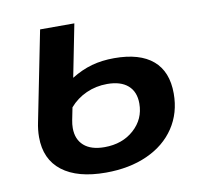

<svg xmlns="http://www.w3.org/2000/svg" viewBox="-66 -605 729 690"><g transform="rotate(-10 298.5 -260.0)"><path d="M52 -153Q52 -180 58 -208L123 -534H248L210 -342Q247 -365 284.5 -375.5Q322 -386 367 -386Q460 -386 508 -345Q556 -304 556 -224Q556 -153 520 -99Q484 -45 418.5 -15.5Q353 14 267 14Q164 14 108 -29Q52 -72 52 -153ZM428 -210Q428 -253 401.5 -276Q375 -299 326 -299Q285 -299 249.5 -283Q214 -267 189 -238L180 -193Q177 -178 177 -164Q177 -123 203 -100Q229 -77 278 -77Q343 -77 385.5 -115Q428 -153 428 -210Z"/></g></svg>

Font: Montserrat Alternates SemiBold
Style: Italic
Weight: 600
Italic angle: -11.3°
Designer: Julieta Ulanovsky
Foundry: Julieta Ulanovsky
Version: Version 7.200